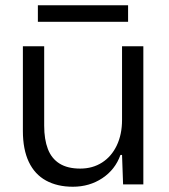

<svg xmlns="http://www.w3.org/2000/svg" viewBox="-20 -701 641 730"><path d="M257 9Q198 9 155 -14.5Q112 -38 89.5 -85.5Q67 -133 67 -203V-525H148V-223Q148 -171 162 -134.5Q176 -98 206.5 -79Q237 -60 285 -60Q332 -60 368 -83Q404 -106 424 -148Q444 -190 444 -245V-525H525V0H448L444 -112H438Q418 -56 369 -23.5Q320 9 257 9ZM124 -618V-681H467V-618Z"/></svg>

Font: Mona Sans ExtraLight
Style: Regular
Weight: 400
Version: Version 2.000